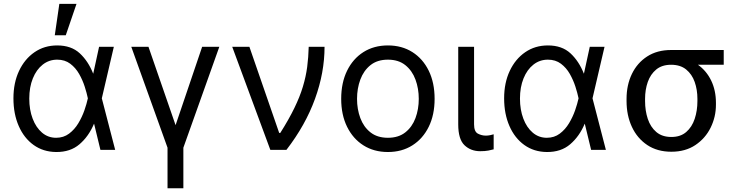

<svg xmlns="http://www.w3.org/2000/svg" viewBox="-20 -793 3908 1016"><path d="M277 11.4Q208.8 10.7 158 -25.7Q107.2 -62.1 79.2 -126.1Q51.1 -190 51.1 -272.7Q51.1 -354.8 80.8 -417.8Q110.4 -480.8 162.6 -516.7Q214.8 -552.6 282.7 -552.6Q357.2 -552.6 402.2 -510.8Q447.1 -469.1 473 -403.4H473.4L504.3 -545.5H582.4L518.8 -272.7L589.5 0H511.4L478 -137.8H477.3Q449.6 -71.7 400.9 -29.8Q352.3 12.1 277 11.4ZM445 -272.7 444.6 -274.1Q439.3 -300.1 428.3 -334.5Q417.3 -369 398.8 -401.6Q380.3 -434.3 351.7 -455.8Q323.2 -477.3 282.7 -477.3Q239.3 -477.3 206 -451Q172.6 -424.7 153.8 -378.2Q134.9 -331.7 134.9 -271.3Q134.9 -212.4 152.7 -165.3Q170.5 -118.3 202.4 -91.1Q234.4 -63.9 277 -63.9Q316.4 -63.9 345.5 -85.8Q374.6 -107.6 394.5 -140.8Q414.4 -174 426.7 -209.3Q438.9 -244.7 444.6 -271.3ZM269.9 -606.5 294 -772.7H384.9L328.1 -606.5Z M674.7 -545.5H765.6L909.1 -130.7L1049.7 -545.5H1140.6L950.3 -11.4V203.1H866.5V-11.4Z M1410.5 0 1208.8 -545.5H1299.7L1457.4 -89.5H1463.1Q1508.9 -161.9 1537.8 -221.6Q1566.8 -281.2 1582.7 -334.2Q1598.7 -387.1 1605.5 -438.4Q1612.2 -489.7 1613.6 -545.5H1697.4Q1697.4 -409.1 1647 -270.1Q1596.6 -131 1495.7 0Z M2032.7 11.4Q1958.8 11.4 1903.2 -23.8Q1847.7 -58.9 1816.6 -122.2Q1785.5 -185.4 1785.5 -269.9Q1785.5 -355.1 1816.6 -418.7Q1847.7 -482.2 1903.2 -517.4Q1958.8 -552.6 2032.7 -552.6Q2106.5 -552.6 2162.1 -517.4Q2217.7 -482.2 2248.8 -418.7Q2279.8 -355.1 2279.8 -269.9Q2279.8 -185.4 2248.8 -122.2Q2217.7 -58.9 2162.1 -23.8Q2106.5 11.4 2032.7 11.4ZM2032.7 -63.9Q2088.8 -63.9 2125 -92.7Q2161.2 -121.4 2178.6 -168.3Q2196 -215.2 2196 -269.9Q2196 -324.6 2178.6 -371.8Q2161.2 -419 2125 -448.2Q2088.8 -477.3 2032.7 -477.3Q1976.6 -477.3 1940.3 -448.2Q1904.1 -419 1886.7 -371.8Q1869.3 -324.6 1869.3 -269.9Q1869.3 -215.2 1886.7 -168.3Q1904.1 -121.4 1940.3 -92.7Q1976.6 -63.9 2032.7 -63.9Z M2404.8 -545.5H2488.6V-134.9Q2488.6 -96.6 2508.7 -85.9Q2528.8 -75.3 2551.1 -75.3Q2561.8 -75.3 2574.4 -77.8Q2587 -80.3 2592.3 -82.4V-2.8Q2581.7 0.4 2564.3 3.7Q2546.9 7.1 2521.3 7.1Q2471.2 7.1 2438 -24.5Q2404.8 -56.1 2404.8 -134.9Z M2873.6 11.4Q2805.4 10.7 2754.6 -25.7Q2703.8 -62.1 2675.8 -126.1Q2647.7 -190 2647.7 -272.7Q2647.7 -354.8 2677.4 -417.8Q2707 -480.8 2759.2 -516.7Q2811.4 -552.6 2879.3 -552.6Q2953.8 -552.6 2998.8 -510.8Q3043.7 -469.1 3069.6 -403.4H3070L3100.9 -545.5H3179L3115.4 -272.7L3186.1 0H3108L3074.6 -137.8H3073.9Q3046.2 -71.7 2997.5 -29.8Q2948.9 12.1 2873.6 11.4ZM3041.5 -272.7 3041.2 -274.1Q3035.9 -300.1 3024.9 -334.5Q3013.8 -369 2995.4 -401.6Q2976.9 -434.3 2948.3 -455.8Q2919.7 -477.3 2879.3 -477.3Q2835.9 -477.3 2802.6 -451Q2769.2 -424.7 2750.4 -378.2Q2731.5 -331.7 2731.5 -271.3Q2731.5 -212.4 2749.3 -165.3Q2767 -118.3 2799 -91.1Q2831 -63.9 2873.6 -63.9Q2913 -63.9 2942.1 -85.8Q2971.2 -107.6 2991.1 -140.8Q3011 -174 3023.3 -209.3Q3035.5 -244.7 3041.2 -271.3Z M3295.5 -258.5V-269.9Q3295.5 -343 3323.7 -401.6Q3351.9 -460.2 3404.7 -494.3Q3457.4 -528.4 3531.2 -528.4H3809.7V-450.3H3673.3Q3718.4 -418.3 3743.4 -366.5Q3768.5 -314.6 3768.5 -248.6V-238.6Q3768.5 -174.7 3740.6 -117.9Q3712.7 -61.1 3660 -25.6Q3607.2 9.9 3532.7 9.9Q3458.1 9.9 3405 -25.6Q3351.9 -61.1 3323.7 -121.8Q3295.5 -182.5 3295.5 -258.5ZM3393.5 -269.9V-258.5Q3393.5 -207.4 3407.8 -164.1Q3422.2 -120.7 3452.9 -94.5Q3483.7 -68.2 3532.7 -68.2Q3581 -68.2 3611.3 -94.5Q3641.7 -120.7 3656.1 -164.1Q3670.5 -207.4 3670.5 -258.5V-269.9Q3670.5 -318.2 3656.1 -359.2Q3641.7 -400.2 3611 -425.2Q3580.3 -450.3 3531.2 -450.3Q3483 -450.3 3452.6 -425.2Q3422.2 -400.2 3407.8 -359.2Q3393.5 -318.2 3393.5 -269.9Z"/></svg>

Font: Inter UI
Style: Regular
Weight: 400
Designer: Rasmus Andersson
Foundry: rsms
Version: 3.2;8d6f07862